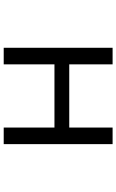

<svg xmlns="http://www.w3.org/2000/svg" viewBox="185 -790 630 1040"><g transform="rotate(90 500.0 -270.0)"><path d="M238.8 -564.9H328.6V-330.1H670.9V-564.9H760.7V24.9H670.9V-250H328.6V24.9H238.8Z"/></g></svg>

Font: BIZ UDGothic
Style: Regular
Weight: 400
Monospace: yes
Designer: TypeBank Co., Ltd.
Foundry: Morisawa Inc.
Version: Version 1.05